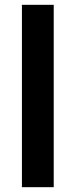

<svg xmlns="http://www.w3.org/2000/svg" viewBox="-20 -787 315 797"><path d="M71 -767H203V-10H71Z"/></svg>

Font: 카카오 큰글씨 ExtraBold
Style: Regular
Weight: 800
Designer: Park Young-rak; Lee Sang-min; Kim Jung-jin; Min Bon; Park Min-gyu;
Foundry: Kakao Corporation
Version: Version 2.003